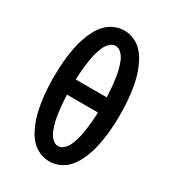

<svg xmlns="http://www.w3.org/2000/svg" viewBox="-182 -845 863 955"><g transform="rotate(30 250.0 -367.5)"><path d="M250 8Q221 8 193.5 -4Q166 -16 146.5 -37Q127 -58 113.5 -84Q100 -110 90.5 -138Q81 -166 75.5 -194.5Q70 -223 66.5 -251.5Q63 -280 61.5 -309Q60 -338 60 -368Q60 -397 61.5 -426Q63 -455 66.5 -483.5Q70 -512 75.5 -540.5Q81 -569 90.5 -597Q100 -625 113.5 -651Q127 -677 146.5 -698Q166 -719 193.5 -731Q221 -743 250 -743Q279 -743 306.5 -731Q334 -719 353.5 -698Q373 -677 386.5 -651Q400 -625 409.5 -597Q419 -569 424.5 -540.5Q430 -512 433.5 -483.5Q437 -455 438.5 -426Q440 -397 440 -368Q440 -338 438.5 -309Q437 -280 433.5 -251.5Q430 -223 424.5 -194.5Q419 -166 409.5 -138Q400 -110 386.5 -84Q373 -58 353.5 -37Q334 -16 306.5 -4Q279 8 250 8ZM339 -411Q338 -425 337.5 -439Q337 -453 335.5 -467Q334 -481 332.5 -494.5Q331 -508 329 -522Q327 -536 324 -549.5Q321 -563 317 -576Q313 -589 308 -602Q303 -615 295 -626.5Q287 -638 275.5 -646.5Q264 -655 250 -655Q236 -655 224.5 -646.5Q213 -638 205 -626.5Q197 -615 192 -602Q187 -589 183 -576Q179 -563 176 -549.5Q173 -536 171 -522Q169 -508 167.5 -494.5Q166 -481 164.5 -467Q163 -453 162.5 -439Q162 -425 161 -411ZM250 -80Q264 -80 275.5 -88.5Q287 -97 295 -108.5Q303 -120 308 -133Q313 -146 317 -159Q321 -172 324 -185.5Q327 -199 329 -213Q331 -227 332.5 -240.5Q334 -254 335.5 -268Q337 -282 337.5 -296Q338 -310 339 -324H161Q162 -310 162.5 -296Q163 -282 164.5 -268Q166 -254 167.5 -240.5Q169 -227 171 -213Q173 -199 176 -185.5Q179 -172 183 -159Q187 -146 192 -133Q197 -120 205 -108.5Q213 -97 224.5 -88.5Q236 -80 250 -80Z"/></g></svg>

Font: Iosevka Curly Semibold
Style: Regular
Weight: 600
Monospace: yes
Designer: Belleve Invis
Foundry: Belleve Invis
Version: Version 22.1.2; ttfautohint (v1.8.4)